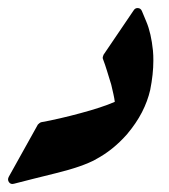

<svg xmlns="http://www.w3.org/2000/svg" viewBox="-29 -454 416 474"><path d="M300.8 -428.2Q304.7 -434.6 311.5 -434.1Q318.4 -433.6 321.3 -426.8L332.5 -399.9Q344.2 -372.1 348.6 -329.1Q349.1 -323.2 349.4 -316.9Q349.6 -310.5 349.6 -304.2Q349.6 -271 341.8 -231.9Q335.4 -204.1 321.5 -177Q307.6 -149.9 284.2 -122.1Q249.5 -83 208 -61H208.5Q174.8 -42.5 108.9 -26.4Q77.1 -18.6 51.8 -12.2Q26.4 -5.9 5.9 -0.5Q-2.4 2 -6.8 -4.2Q-11.2 -10.3 -7.3 -17.6L64.5 -146.5Q65.4 -147.5 68.1 -149.7Q70.8 -151.9 72.8 -152.3Q94.7 -156.2 119.1 -161.9Q143.6 -167.5 170.4 -174.8Q195.8 -181.6 216.8 -188.5Q237.8 -195.3 254.4 -202.6Q253.4 -210.9 251 -221.7Q248.5 -232.4 245.6 -245.1Q240.2 -262.2 235.4 -278.3Q230.5 -294.4 225.1 -308.6Q224.1 -310.5 224.9 -313.7Q225.6 -316.9 226.6 -318.8Z"/></svg>

Font: Aref Ruqaa
Style: Bold
Weight: 700
Designer: Abdullah Aref
Version: Version 1.002